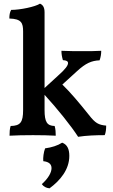

<svg xmlns="http://www.w3.org/2000/svg" viewBox="-20 -737 618 1047"><path d="M465 -110C409 -180 366 -231 320 -276L399 -348C448 -393 479 -406 523 -408C529 -424 532 -442 532 -460C498 -458 464 -458 438 -458C399 -458 353 -458 315 -460C315 -442 318 -426 323 -409C342 -408 351 -403 351 -393C351 -380 337 -360 295 -323L223 -257V-670C223 -698 213 -711 198 -717C172 -700 90 -683 41 -683C33 -670 31 -654 31 -636C97 -634 106 -612 106 -565V-137C106 -70 91 -51 38 -50C33 -35 32 -16 32 3C62 1 115 0 160 0C205 0 252 1 284 3C284 -13 283 -34 278 -50C237 -51 223 -71 223 -137V-220C291 -146 369 -49 406 9C450 2 503 0 551 0C557 -14 559 -32 559 -52C517 -56 500 -65 465 -110ZM319 41C294 57 262 67 226 72C218 92 214 124 216 142C246 145 261 158 261 180C261 204 243 236 208 267C217 280 231 288 250 290C309 247 358 187 358 113C358 75 346 51 319 41Z"/></svg>

Font: Vollkorn Semibold
Style: Regular
Weight: 600
Designer: Friedrich Althausen
Foundry: Friedrich Althausen
Version: Version 4.015;PS 004.015;hotconv 1.0.88;makeotf.lib2.5.64775